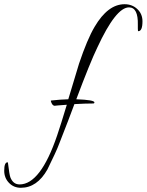

<svg xmlns="http://www.w3.org/2000/svg" viewBox="-202 -679 696 911"><path d="M-103 212Q-137 212 -159.5 188.5Q-182 165 -182 131Q-182 91 -166 91Q-164 91 -163 103Q-158 147 -153 162Q-140 196 -109 196Q-10 196 69 -36Q78 -62 89.5 -99Q101 -136 115 -182Q84 -180 70 -178.5Q56 -177 57 -177Q45 -178 39 -200L40 -202Q84 -207 122 -208L173 -377Q212 -493 247 -552Q310 -659 389 -659Q425 -659 449.5 -636Q474 -613 474 -578Q474 -531 454 -531Q452 -531 452 -544V-561Q454 -644 410 -644Q348 -644 260 -454Q243 -419 218 -357.5Q193 -296 160 -208Q246 -205 246 -193Q246 -188 240 -188Q204 -188 151 -185Q140 -154 122 -108Q104 -62 80 0Q72 22 57.5 53Q43 84 23 125Q-26 212 -103 212Z"/></svg>

Font: Love Light
Style: Regular
Weight: 400
Designer: Robert E. Leuschke
Foundry: Robert E. Leuschke
Version: Version 1.010; ttfautohint (v1.8.3)